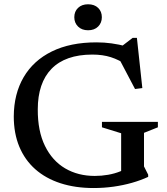

<svg xmlns="http://www.w3.org/2000/svg" viewBox="-20 -890 800 920"><path d="M670 -92.5 690 -53V-42.5Q654.5 -26 612.2 -14Q570 -2 523.5 4.5Q477 11 428.5 11Q340.5 11 269.8 -12Q199 -35 149 -79.2Q99 -123.5 72.5 -187.2Q46 -251 46 -332Q46.5 -440 93.2 -520Q140 -600 228.5 -643.5Q317 -687 442 -687Q480 -687 514.2 -682.2Q548.5 -677.5 589.5 -667L553.5 -661L615.5 -708.5H636L662 -468L627 -463.5L541 -627L590.5 -576.5Q550.5 -603.5 511.2 -616Q472 -628.5 422.5 -628.5Q357.5 -628.5 308.5 -611.2Q259.5 -594 226.8 -560.2Q194 -526.5 177.5 -477.8Q161 -429 161 -366Q160.5 -262 195.5 -190.8Q230.5 -119.5 292.2 -83.2Q354 -47 434 -47Q466.5 -47 498 -52.5Q529.5 -58 556.5 -69Q583.5 -80 601 -95.5L560.5 -25.5V-251.5L468.5 -280V-306H736.5V-280L670 -253.5ZM402 -745Q372 -745 354 -762.8Q336 -780.5 336 -807.5Q336 -835 354 -852.2Q372 -869.5 402 -869.5Q432.5 -869.5 450.2 -852.2Q468 -835 468 -807.5Q468 -780.5 450.2 -762.8Q432.5 -745 402 -745Z"/></svg>

Font: Newsreader 16pt 16pt Medium
Style: Regular
Weight: 500
Version: Version 1.003